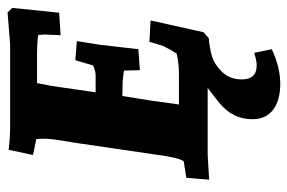

<svg xmlns="http://www.w3.org/2000/svg" viewBox="-150 -434 780 521"><g transform="rotate(-90 240.5 -173.0)"><path d="M276 -463Q267 -418 267 -414L251 -304H297Q308 -304 324 -311L338 -359L390 -355Q382 -307 380 -292L368 -188L311 -184L310 -227Q286 -231 270 -231H258Q241 -232 241 -231L229 -157L218 -78H303Q328 -78 356 -84Q366 -99 376 -119Q383 -139 388 -158L446 -155L414 -11L398 3Q372 5 349.5 11.5Q327 18 306.5 39Q286 60 286 93Q286 133 324 133Q338 133 358 126L368 174Q319 197 274 197Q229 197 203.5 177.5Q178 158 178 121Q178 68 222 32Q239 18 263 0H82L14 4L19 -58L64 -65Q74 -80 81 -134L115 -366Q125 -422 125 -440.5Q125 -459 124 -465L81 -474L95 -540Q128 -536 162 -536H381L468 -543L480 -530L467 -403L406 -399L408 -446Q407 -447 407 -452.5Q407 -458 406 -460Q385 -463 348 -463Z"/></g></svg>

Font: Andada SC
Style: Bold Italic
Weight: 700
Italic angle: -8.29999°
Designer: Carolina Giovagnoli
Foundry: Carolina Giovagnoli
Version: Version 1.003